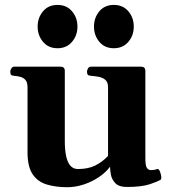

<svg xmlns="http://www.w3.org/2000/svg" viewBox="-20 -761 717 794"><path d="M257.8 13.2Q211.4 13.2 174.1 2.2Q136.7 -8.8 115.2 -40Q93.8 -71.3 93.8 -131.8V-399.9Q93.8 -420.9 85.2 -430.4Q76.7 -439.9 64.5 -443.1Q52.2 -446.3 40 -447.3Q29.8 -448.2 26.1 -451.4Q22.5 -454.6 22.5 -465.3Q22.5 -470.7 26.9 -478Q31.2 -485.4 39.1 -485.4H230Q248 -485.4 248 -467.8V-176.3Q248 -142.6 253.2 -116.9Q258.3 -91.3 270.3 -76.7Q282.2 -62 302.2 -62Q344.2 -62 373.5 -76.4Q402.8 -90.8 426.8 -116.2V-399.9Q426.8 -420.9 416 -430.4Q405.3 -439.9 389.2 -443.1Q373 -446.3 357.4 -447.3Q347.2 -448.2 343.5 -451.4Q339.8 -454.6 339.8 -465.3Q339.8 -470.7 344 -478Q348.1 -485.4 356.4 -485.4H563Q581.1 -485.4 581.1 -467.8V-108.4Q581.1 -74.2 587.9 -65.9Q594.7 -57.6 602.5 -57.6Q609.4 -57.6 616.2 -58.3Q623 -59.1 627.9 -61.5Q636.2 -65.4 641.6 -51.5Q647 -37.6 647 -26.4Q647 -19.5 644.5 -18.1Q633.8 -10.7 599.9 0.7Q565.9 12.2 504.4 12.2Q472.2 12.2 457.3 -3.2Q442.4 -18.6 438.7 -38.3Q435.1 -58.1 435.1 -71.8Q419.4 -49.8 391.4 -30.3Q363.3 -10.7 328.4 1.2Q293.5 13.2 257.8 13.2ZM450.7 -561.5Q413.1 -561.5 390.9 -587.9Q368.7 -614.3 368.7 -650.9Q368.7 -688 390.9 -714.4Q413.1 -740.7 450.7 -740.7Q488.3 -740.7 510.7 -714.4Q533.2 -688 533.2 -650.9Q533.2 -614.3 510.7 -587.9Q488.3 -561.5 450.7 -561.5ZM217.8 -561.5Q180.2 -561.5 158 -587.9Q135.7 -614.3 135.7 -650.9Q135.7 -688 158 -714.4Q180.2 -740.7 217.8 -740.7Q255.4 -740.7 277.8 -714.4Q300.3 -688 300.3 -650.9Q300.3 -614.3 277.8 -587.9Q255.4 -561.5 217.8 -561.5Z"/></svg>

Font: Gelasio
Style: Bold
Weight: 700
Designer: Eben Sorkin
Foundry: Eben Sorkin
Version: Version 1.008